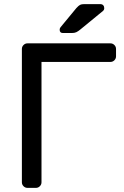

<svg xmlns="http://www.w3.org/2000/svg" viewBox="-20 -910 599 930"><path d="M542 -673V-637Q542 -626 534 -618Q526 -610 515 -610H181V-27Q181 -16 173 -8Q165 0 154 0H113Q102 0 94 -8Q86 -16 86 -27V-673Q86 -684 94 -692Q102 -700 113 -700H515Q526 -700 534 -692Q542 -684 542 -673ZM387 -890H466Q475 -890 480 -884.5Q485 -879 485 -870Q485 -863 480 -858L369 -767Q358 -758 349.5 -754Q341 -750 327 -750H285Q269 -750 269 -766Q269 -774 274 -779L350 -871Q361 -883 368 -886.5Q375 -890 387 -890Z"/></svg>

Font: Rubik
Style: Regular
Weight: 400
Designer: Hubert & Fischer
Foundry: Hubert & Fischer
Version: Version 1.100